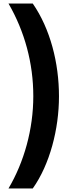

<svg xmlns="http://www.w3.org/2000/svg" viewBox="-20 -871 401 1084"><path d="M313 -327C313 -515 264 -708 165 -851H28C119 -694 168 -515 168 -328C168 -141 116 44 28 193H165C261 58 313 -142 313 -327Z"/></svg>

Font: Noto Sans Tamil UI SemiCondensed ExtraBold
Style: Regular
Weight: 800
Width: 4
Designer: Jelle Bosma - Monotype Design Team
Foundry: Monotype Imaging Inc.
Version: Version 2.004